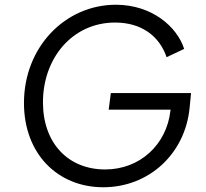

<svg xmlns="http://www.w3.org/2000/svg" viewBox="-20 -777 867 809"><path d="M415 12C607 12 760 -128 779 -323L785 -385H447L438 -315H699L698 -310C682 -168 570 -63 423 -63C267 -63 161 -174 161 -346C161 -532 285 -682 465 -682C574 -682 651 -627 682 -536L756 -571C726 -664 621 -757 468 -757C256 -757 81 -580 81 -343C81 -129 223 12 415 12Z"/></svg>

Font: Plus Jakarta Sans
Style: Italic
Weight: 400
Italic angle: -8°
Designer: Gumpita Rahayu
Foundry: Tokotype
Version: Version 2.071;gftools[0.9.30]